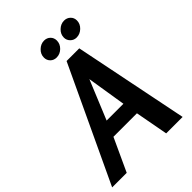

<svg xmlns="http://www.w3.org/2000/svg" viewBox="-313 -1036 1156 1156"><g transform="rotate(-45 265.0 -457.5)"><path d="M397 -732 545 0H405L366 -210H166L69 0H-55L289 -732ZM309 -558 206 -308H349ZM335 -861Q335 -832 313 -810.5Q291 -789 262 -789Q238 -789 222.5 -804.5Q207 -820 207 -843Q207 -872 229.5 -893.5Q252 -915 280 -915Q304 -915 319.5 -899.5Q335 -884 335 -861ZM506 -861Q506 -832 483.5 -810.5Q461 -789 432 -789Q409 -789 393 -805Q377 -821 377 -843Q377 -872 399.5 -893.5Q422 -915 450 -915Q474 -915 490 -899.5Q506 -884 506 -861Z"/></g></svg>

Font: Rosario
Style: Bold Italic
Weight: 700
Italic angle: -8.05°
Designer: Hector Gatti
Foundry: Omnibus Type
Version: Version 1.101; ttfautohint (v1.8.1.43-b0c9)